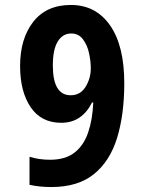

<svg xmlns="http://www.w3.org/2000/svg" viewBox="-20 -744 570 774"><path d="M187 10Q139 10 99 1V-112Q137 -100 182 -100Q243 -100 280 -128.5Q317 -157 335 -209Q353 -261 356 -331H351Q332 -292 301 -270.5Q270 -249 227 -249Q146 -249 103.5 -312Q61 -375 61 -478Q61 -588 114 -656Q167 -724 266 -724Q366 -724 423.5 -642Q481 -560 481 -409Q481 -282 452 -188Q423 -94 358.5 -42Q294 10 187 10ZM265 -360Q304 -360 325 -394Q346 -428 346 -469Q346 -497 339 -529.5Q332 -562 314.5 -585.5Q297 -609 267 -609Q233 -609 213 -577Q193 -545 193 -480Q193 -360 265 -360Z"/></svg>

Font: Noto Sans Mono Condensed
Style: Bold
Weight: 700
Width: 3
Designer: Monotype Design Team
Foundry: Monotype Imaging Inc.
Version: Version 2.014